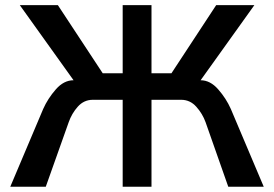

<svg xmlns="http://www.w3.org/2000/svg" viewBox="-20 -709 1041 729"><path d="M144 -295.4Q161.6 -335 191.9 -369.6Q222.2 -404.3 259.3 -404.3L55.2 -689.5H199.7L370.1 -430.7H445.8V-689.5H555.2V-430.7H630.9L800.8 -689.5H945.8L741.7 -404.3Q778.3 -404.3 808.6 -369.6Q838.9 -335 856.4 -295.4L981.4 0H846.7L760.7 -244.6Q749 -277.3 725.3 -303.7Q701.7 -330.1 668 -330.1H555.2V0H445.8V-330.1H332.5Q298.8 -330.1 275.6 -304.2Q252.4 -278.3 240.7 -244.6L153.8 0H19Z"/></svg>

Font: Acari Sans SemiBold
Style: Regular
Weight: 600
Designer: Alfredo Marco Pradil and Stefan Peev
Foundry: Hanken Design Co.
Version: Version 1.045;January 11, 2019;FontCreator 11.5.0.2425 64-bi